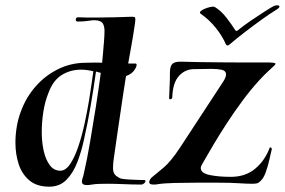

<svg xmlns="http://www.w3.org/2000/svg" viewBox="-20 -694 1071 722"><path d="M165 8Q118 8 90 -16Q62 -40 50 -77.5Q38 -115 38 -157Q38 -189 43.5 -220Q49 -251 59 -276Q78 -328 114 -369Q150 -410 198.5 -434Q247 -458 303 -458Q314 -458 329.5 -458.5Q345 -459 364 -458Q365 -467 367 -489.5Q369 -512 371 -537Q373 -562 373 -578Q373 -595 366.5 -606Q360 -617 336 -618Q326 -618 310.5 -615.5Q295 -613 274 -613H272Q265 -613 265 -620Q265 -629 274 -629Q293 -628 310 -628Q327 -628 342 -628Q380 -628 411.5 -629Q443 -630 474 -631Q482 -631 485.5 -630Q489 -629 489 -621Q489 -617 488 -609Q487 -601 485 -589Q480 -555 474 -522Q468 -489 462 -455H491Q498 -451 487.5 -433.5Q477 -416 454 -408Q454 -408 451 -390Q448 -372 443.5 -342Q439 -312 434 -277.5Q429 -243 424 -210Q417 -161 413 -134Q409 -107 407 -91.5Q405 -76 405 -61Q405 -42 416.5 -33Q428 -24 437 -22Q448 -20 465 -19Q482 -18 497.5 -17.5Q513 -17 521 -17H522Q527 -17 527 -13Q527 -9 522 -4.5Q517 0 511 0Q478 0 446 -1.5Q414 -3 382 -3Q369 -3 353 -2.5Q337 -2 326 0Q320 1 315.5 1.5Q311 2 307 2Q288 2 288 -11Q288 -17 291 -25.5Q294 -34 296 -45Q307 -92 318 -156Q329 -220 340 -289.5Q351 -359 359 -420Q352 -422 347.5 -423Q343 -424 341 -425Q332 -361 321 -296.5Q310 -232 296 -170Q287 -127 271.5 -86Q256 -45 230.5 -18.5Q205 8 165 8ZM207 -52Q227 -52 244 -77.5Q261 -103 274.5 -143Q288 -183 298 -229Q308 -275 315 -317.5Q322 -360 326 -390Q330 -420 331 -426Q307 -432 284 -432Q244 -432 211.5 -411.5Q179 -391 162 -344Q149 -312 143 -273.5Q137 -235 137 -198Q137 -159 144.5 -126Q152 -93 167.5 -72.5Q183 -52 207 -52ZM557 0Q541 0 541 -9Q541 -14 545 -20Q549 -26 552 -28Q568 -41 595 -63.5Q622 -86 657 -139L820 -388Q830 -404 830 -414Q830 -428 814 -431.5Q798 -435 775 -435Q760 -435 743.5 -434.5Q727 -434 710 -434Q676 -434 653 -408.5Q630 -383 628 -331Q628 -322 622 -321Q616 -320 616 -325Q617 -356 618 -374Q619 -392 619 -421Q619 -445 628.5 -454Q638 -463 663 -462Q688 -461 728.5 -460.5Q769 -460 815.5 -459.5Q862 -459 903 -459H993Q1001 -459 1008.5 -458Q1016 -457 1016 -454Q1016 -452 1011 -447Q1004 -440 989.5 -427Q975 -414 954 -391Q922 -356 891 -314Q860 -272 833 -230.5Q806 -189 785.5 -154.5Q765 -120 753 -99Q741 -78 741 -78Q735 -69 735 -62Q735 -43 768 -36Q801 -29 848 -29Q903 -29 939.5 -59.5Q976 -90 994 -138Q996 -140 996 -140Q998 -140 1000.5 -137.5Q1003 -135 1002 -132Q999 -122 993.5 -96Q988 -70 978.5 -44Q969 -18 952 -7Q947 -3 927 -3Q908 -3 877 -5Q846 -7 803 -7H717Q677 -7 636 -6Q595 -5 571 -1Q567 0 563.5 0Q560 0 557 0ZM835 -523Q832 -523 829 -528Q817 -557 792 -588.5Q767 -620 735 -642Q729 -647 734.5 -652Q740 -657 751 -661.5Q762 -666 772.5 -668Q783 -670 787 -668Q810 -655 831 -628Q852 -601 865 -580Q868 -576 873 -579Q895 -597 923.5 -616.5Q952 -636 976.5 -651.5Q1001 -667 1009 -671Q1015 -674 1022 -674Q1031 -674 1031 -669Q1029 -663 1020 -658Q994 -642 961.5 -618.5Q929 -595 898.5 -571.5Q868 -548 846 -529Q840 -523 835 -523Z"/></svg>

Font: Tapestry
Style: Regular
Weight: 400
Designer: Robert E. Leuschke
Foundry: Robert E. Leuschke
Version: Version 1.010; ttfautohint (v1.8.4.7-5d5b)